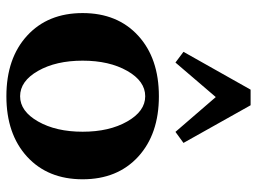

<svg xmlns="http://www.w3.org/2000/svg" viewBox="-121 -664 797 595"><g transform="rotate(90 277.5 -366.5)"><path d="M173.8 -511.7 140.6 -536.6 257.8 -744.6H306.2L422.9 -536.6L388.7 -511.7L280.8 -636.7ZM278.3 12.2Q160.6 12.2 90.6 -52Q20.5 -116.2 20.5 -224.1Q20.5 -332 90.6 -396.2Q160.6 -460.4 278.3 -460.4Q395.5 -460.4 465.6 -396.2Q535.6 -332 535.6 -224.1Q535.6 -116.2 465.6 -52Q395.5 12.2 278.3 12.2ZM278.3 -30.3Q324.7 -30.3 356.4 -85.9Q388.2 -141.6 388.2 -224.1Q388.2 -306.6 356.4 -362.3Q324.7 -418 278.3 -418Q231.4 -418 199.7 -362.3Q168 -306.6 168 -224.1Q168 -141.6 199.7 -85.9Q231.4 -30.3 278.3 -30.3Z"/></g></svg>

Font: Elstob 8pt
Style: Bold
Weight: 700
Designer: Peter S. Baker
Version: Version 1.015